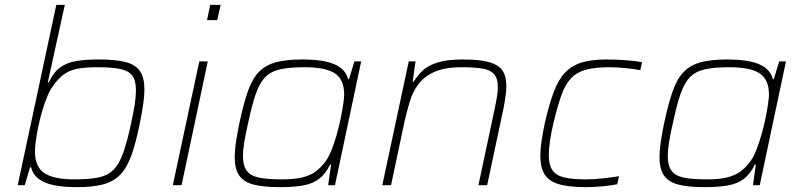

<svg xmlns="http://www.w3.org/2000/svg" viewBox="-20 -763 3292 791"><path d="M296 8Q239 8 200 -0.5Q161 -9 138 -27Q115 -45 108 -74H104L82 0H53L212 -743H247L177 -424H181Q200 -465 227.5 -485Q255 -505 294 -511.5Q333 -518 387 -518Q456 -518 497 -507.5Q538 -497 556.5 -470Q575 -443 575 -394Q575 -368 570 -333.5Q565 -299 556 -255Q540 -175 521.5 -123.5Q503 -72 475.5 -43.5Q448 -15 405.5 -3.5Q363 8 296 8ZM288 -24Q348 -24 386 -32Q424 -40 447.5 -63.5Q471 -87 487.5 -133Q504 -179 520 -255Q530 -299 535 -332.5Q540 -366 540 -391Q540 -432 524.5 -452Q509 -472 474.5 -479Q440 -486 381 -486Q328 -486 295.5 -479Q263 -472 241 -455Q219 -438 200 -411Q186 -393 174.5 -365Q163 -337 153.5 -304.5Q144 -272 137.5 -240Q131 -208 127.5 -181.5Q124 -155 124 -139Q124 -76 162.5 -50Q201 -24 288 -24Z M833 -680 846 -743H889L875 -680ZM692 0 801 -510H836L728 0Z M1134 8Q1066 8 1025 -2.5Q984 -13 965.5 -40Q947 -67 947 -116Q947 -143 952 -177Q957 -211 966 -255Q983 -335 1001 -386.5Q1019 -438 1046.5 -466.5Q1074 -495 1117 -506.5Q1160 -518 1225 -518Q1283 -518 1322 -509.5Q1361 -501 1384 -483Q1407 -465 1414 -437H1418L1440 -510H1468L1360 0H1332L1344 -85H1340Q1321 -46 1294.5 -26Q1268 -6 1229 1Q1190 8 1134 8ZM1141 -24Q1193 -24 1225.5 -32Q1258 -40 1280 -56Q1302 -72 1322 -99Q1336 -119 1347.5 -149Q1359 -179 1368.5 -213Q1378 -247 1384.5 -279.5Q1391 -312 1394.5 -337Q1398 -362 1398 -373Q1398 -435 1360 -460.5Q1322 -486 1235 -486Q1175 -486 1136.5 -478Q1098 -470 1074 -446.5Q1050 -423 1034 -377Q1018 -331 1002 -255Q992 -212 986.5 -178Q981 -144 981 -120Q981 -80 997 -59Q1013 -38 1048 -31Q1083 -24 1141 -24Z M1555 0 1664 -510H1692L1680 -426H1684Q1699 -451 1721 -472Q1743 -493 1782.5 -505.5Q1822 -518 1887 -518Q1956 -518 1995 -507Q2034 -496 2050 -472.5Q2066 -449 2066 -410Q2066 -392 2063 -369Q2060 -346 2055 -320L1987 0H1951L2018 -315Q2024 -343 2027.5 -365.5Q2031 -388 2031 -404Q2031 -439 2016.5 -456.5Q2002 -474 1969.5 -480Q1937 -486 1884 -486Q1812 -486 1769 -466.5Q1726 -447 1702.5 -414.5Q1679 -382 1667.5 -342.5Q1656 -303 1647 -264L1591 0Z M2393 8Q2321 8 2280 -5Q2239 -18 2222.5 -46.5Q2206 -75 2206 -121Q2206 -148 2211 -181.5Q2216 -215 2224 -254Q2242 -333 2261.5 -384.5Q2281 -436 2309 -465Q2337 -494 2378 -506Q2419 -518 2478 -518Q2516 -518 2557 -515Q2598 -512 2625 -507L2618 -474Q2591 -479 2555.5 -482.5Q2520 -486 2490 -486Q2432 -486 2394.5 -476Q2357 -466 2333 -441Q2309 -416 2293 -371Q2277 -326 2260 -256Q2250 -213 2245.5 -180Q2241 -147 2241 -123Q2241 -83 2256 -61.5Q2271 -40 2304.5 -32Q2338 -24 2394 -24Q2428 -24 2467 -28.5Q2506 -33 2530 -37L2523 -4Q2499 1 2463 4.5Q2427 8 2393 8Z M2884 8Q2816 8 2775 -2.5Q2734 -13 2715.5 -40Q2697 -67 2697 -116Q2697 -143 2702 -177Q2707 -211 2716 -255Q2733 -335 2751 -386.5Q2769 -438 2796.5 -466.5Q2824 -495 2867 -506.5Q2910 -518 2975 -518Q3033 -518 3072 -509.5Q3111 -501 3134 -483Q3157 -465 3164 -437H3168L3190 -510H3218L3110 0H3082L3094 -85H3090Q3071 -46 3044.5 -26Q3018 -6 2979 1Q2940 8 2884 8ZM2891 -24Q2943 -24 2975.5 -32Q3008 -40 3030 -56Q3052 -72 3072 -99Q3086 -119 3097.5 -149Q3109 -179 3118.5 -213Q3128 -247 3134.5 -279.5Q3141 -312 3144.5 -337Q3148 -362 3148 -373Q3148 -435 3110 -460.5Q3072 -486 2985 -486Q2925 -486 2886.5 -478Q2848 -470 2824 -446.5Q2800 -423 2784 -377Q2768 -331 2752 -255Q2742 -212 2736.5 -178Q2731 -144 2731 -120Q2731 -80 2747 -59Q2763 -38 2798 -31Q2833 -24 2891 -24Z"/></svg>

Font: Saira SemiExpanded Thin
Style: Italic
Weight: 250
Width: 6
Italic angle: -12°
Designer: Hector Gatti with collaboration of the Omnibus-Type team
Foundry: Omnibus-Type
Version: Version 1.101